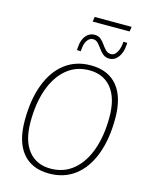

<svg xmlns="http://www.w3.org/2000/svg" viewBox="-145 -1096 929 1195"><g transform="rotate(15 319.5 -498.5)"><path d="M290 9Q178 9 118.5 -63Q59 -135 59 -271Q59 -405 96 -503.5Q133 -602 202.5 -655.5Q272 -709 369 -709Q481 -709 540.5 -637Q600 -565 600 -429Q600 -295 563 -196.5Q526 -98 456.5 -44.5Q387 9 290 9ZM291 -23Q376 -23 437 -74Q498 -125 530.5 -216Q563 -307 563 -427Q563 -548 511.5 -612.5Q460 -677 368 -677Q283 -677 222 -626Q161 -575 128.5 -484Q96 -393 96 -273Q96 -152 147.5 -87.5Q199 -23 291 -23ZM260 -778Q260 -781 259.5 -779Q259 -777 259.5 -779.5Q260 -782 261 -800Q264 -845 286 -872Q308 -899 342 -899Q366 -899 382 -885.5Q398 -872 410 -854Q422 -836 436 -822.5Q450 -809 470 -809Q487 -809 498.5 -822Q510 -835 516.5 -853.5Q523 -872 524 -888Q525 -896 525 -898Q525 -900 525 -903H550Q550 -900 550 -897Q550 -894 549 -885Q546 -839 523.5 -809Q501 -779 467 -779Q442 -779 426 -792.5Q410 -806 397 -824.5Q384 -843 371 -856.5Q358 -870 339 -870Q318 -870 303 -849Q288 -828 286 -795Q285 -782 284 -778H285Q285 -780 284.5 -776Q284 -772 284 -778ZM308 -975 313 -1006H551L546 -975Z"/></g></svg>

Font: Georama ExtraLight
Style: Italic
Weight: 200
Italic angle: -9°
Designer: Jean-Baptiste Levee
Foundry: Production Type
Version: Version 1.000